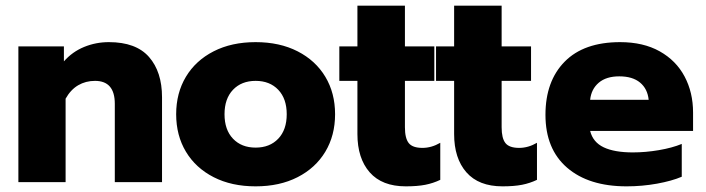

<svg xmlns="http://www.w3.org/2000/svg" viewBox="-20 -644 2496 679"><path d="M45 -480H206V-427Q236 -461 277.5 -478Q319 -495 365 -495Q461 -495 507 -442.5Q553 -390 553 -300V0H386V-277Q386 -358 316 -358Q283 -358 256.5 -342.5Q230 -327 212 -295V0H45Z M603 -240Q603 -315 637.5 -372.5Q672 -430 735.5 -462.5Q799 -495 884 -495Q969 -495 1032.5 -462.5Q1096 -430 1130.5 -372.5Q1165 -315 1165 -240Q1165 -165 1130.5 -107.5Q1096 -50 1032.5 -17.5Q969 15 884 15Q799 15 735.5 -17.5Q672 -50 637.5 -107.5Q603 -165 603 -240ZM994 -240Q994 -295 964 -326.5Q934 -358 884 -358Q834 -358 804 -326.5Q774 -295 774 -240Q774 -185 804 -153.5Q834 -122 884 -122Q934 -122 964 -153.5Q994 -185 994 -240Z M1244 -170V-358H1180V-480H1244V-624H1412V-480H1516V-358H1412V-194Q1412 -155 1425.5 -138Q1439 -121 1474 -121Q1506 -121 1537 -139V-8Q1512 4 1484 9.5Q1456 15 1415 15Q1331 15 1287.5 -34.5Q1244 -84 1244 -170Z M1586 -170V-358H1522V-480H1586V-624H1754V-480H1858V-358H1754V-194Q1754 -155 1767.5 -138Q1781 -121 1816 -121Q1848 -121 1879 -139V-8Q1854 4 1826 9.5Q1798 15 1757 15Q1673 15 1629.5 -34.5Q1586 -84 1586 -170Z M1909 -238Q1909 -357 1977 -426Q2045 -495 2173 -495Q2255 -495 2313 -462.5Q2371 -430 2401 -373.5Q2431 -317 2431 -246V-181H2067Q2077 -141 2115 -123Q2153 -105 2218 -105Q2263 -105 2310 -113Q2357 -121 2391 -135V-19Q2356 -4 2303.5 5.5Q2251 15 2196 15Q2062 15 1985.5 -51Q1909 -117 1909 -238ZM2274 -291Q2270 -330 2243.5 -352Q2217 -374 2170 -374Q2124 -374 2097.5 -351.5Q2071 -329 2067 -291Z"/></svg>

Font: Readiness
Style: Bold
Weight: 700
Designer: Katatrad Team
Foundry: CadsonDemak
Version: Version 1.00;January 16, 2020;FontCreator 12.0.0.2550 64-bit